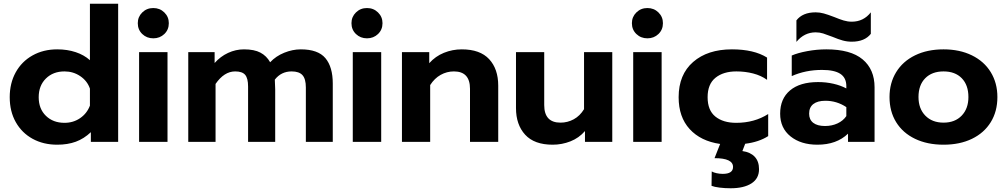

<svg xmlns="http://www.w3.org/2000/svg" viewBox="-20 -759 5388 1027"><path d="M32 -239Q32 -314 64 -372Q96 -430 154 -462.5Q212 -495 286 -495Q340 -495 385 -480Q430 -465 461 -437V-739H612V0H466V-52Q429 -17 385.5 -1Q342 15 286 15Q212 15 154.5 -16.5Q97 -48 64.5 -105.5Q32 -163 32 -239ZM461 -194V-285Q447 -326 409.5 -351.5Q372 -377 325 -377Q264 -377 225.5 -339Q187 -301 187 -239Q187 -177 225.5 -139.5Q264 -102 325 -102Q372 -102 408.5 -127Q445 -152 461 -194Z M717 -635Q717 -669 741 -692.5Q765 -716 800 -716Q835 -716 859 -692.5Q883 -669 883 -635Q883 -600 859 -577Q835 -554 800 -554Q765 -554 741 -577Q717 -600 717 -635ZM724 -480H876V0H724Z M987 -480H1128V-422Q1159 -457 1200 -476Q1241 -495 1285 -495Q1340 -495 1373 -477.5Q1406 -460 1425 -426Q1456 -459 1500.5 -477Q1545 -495 1589 -495Q1681 -495 1720.5 -448Q1760 -401 1760 -312V0H1616V-291Q1616 -337 1598 -357Q1580 -377 1540 -377Q1484 -377 1450 -333Q1452 -301 1452 -281V0H1307V-296Q1307 -340 1291.5 -358.5Q1276 -377 1238 -377Q1179 -377 1133 -310V0H987Z M1860 -635Q1860 -669 1884 -692.5Q1908 -716 1943 -716Q1978 -716 2002 -692.5Q2026 -669 2026 -635Q2026 -600 2002 -577Q1978 -554 1943 -554Q1908 -554 1884 -577Q1860 -600 1860 -635ZM1867 -480H2019V0H1867Z M2130 -480H2276V-421Q2309 -458 2354.5 -476.5Q2400 -495 2450 -495Q2548 -495 2596.5 -442.5Q2645 -390 2645 -301V0H2494V-284Q2494 -377 2408 -377Q2370 -377 2337 -358.5Q2304 -340 2281 -304V0H2130Z M2740 -181V-480H2891V-197Q2891 -103 2978 -103Q3016 -103 3049 -121Q3082 -139 3104 -175V-480H3255V0H3109V-58Q3077 -21 3031.5 -3Q2986 15 2936 15Q2838 15 2789 -38.5Q2740 -92 2740 -181Z M3360 -635Q3360 -669 3384 -692.5Q3408 -716 3443 -716Q3478 -716 3502 -692.5Q3526 -669 3526 -635Q3526 -600 3502 -577Q3478 -554 3443 -554Q3408 -554 3384 -577Q3360 -600 3360 -635ZM3367 -480H3519V0H3367Z M3966 10 3951 49Q3994 55 4017 79.5Q4040 104 4040 146Q4040 196 3999.5 222Q3959 248 3888 248Q3857 248 3829 244.5Q3801 241 3786 235L3787 158Q3797 164 3813.5 167.5Q3830 171 3846 171Q3901 171 3901 134Q3901 87 3802 87L3832 11Q3728 -4 3669 -68.5Q3610 -133 3610 -239Q3610 -360 3687.5 -427.5Q3765 -495 3895 -495Q4013 -495 4083 -451V-332Q4051 -355 4008.5 -366Q3966 -377 3919 -377Q3849 -377 3807 -343Q3765 -309 3765 -239Q3765 -169 3806.5 -135.5Q3848 -102 3918 -102Q4015 -102 4089 -149V-31Q4039 1 3966 10Z M4240 -650Q4273 -693 4343 -693Q4365 -693 4386.5 -687Q4408 -681 4442 -668Q4471 -656 4492.5 -649.5Q4514 -643 4536 -643Q4599 -643 4638 -693V-578Q4605 -536 4536 -536Q4511 -536 4487.5 -542.5Q4464 -549 4433 -562Q4402 -574 4383 -580Q4364 -586 4343 -586Q4282 -586 4240 -535ZM4153 -151Q4153 -231 4206 -275.5Q4259 -320 4356 -320Q4399 -320 4438 -311Q4477 -302 4507 -286V-298Q4507 -343 4475 -364Q4443 -385 4377 -385Q4289 -385 4215 -352V-462Q4247 -476 4298 -485.5Q4349 -495 4400 -495Q4530 -495 4594 -441.5Q4658 -388 4658 -292V0H4516V-44Q4455 15 4352 15Q4264 15 4208.5 -29.5Q4153 -74 4153 -151ZM4507 -138V-186Q4456 -220 4395 -220Q4353 -220 4330.5 -202.5Q4308 -185 4308 -151Q4308 -119 4330 -102Q4352 -85 4393 -85Q4430 -85 4460 -99Q4490 -113 4507 -138Z M4738 -240Q4738 -315 4773.5 -373Q4809 -431 4874.5 -463Q4940 -495 5027 -495Q5113 -495 5178.5 -463Q5244 -431 5279.5 -373Q5315 -315 5315 -240Q5315 -163 5279.5 -105.5Q5244 -48 5179 -16.5Q5114 15 5027 15Q4940 15 4874.5 -16.5Q4809 -48 4773.5 -105.5Q4738 -163 4738 -240ZM5160 -240Q5160 -304 5124.5 -340.5Q5089 -377 5027 -377Q4965 -377 4929 -340.5Q4893 -304 4893 -240Q4893 -178 4929.5 -140.5Q4966 -103 5027 -103Q5088 -103 5124 -140.5Q5160 -178 5160 -240Z"/></svg>

Font: Prompt SemiBold
Style: Regular
Weight: 600
Designer: Katatrad Team
Foundry: CadsonDemak
Version: Version 1.000